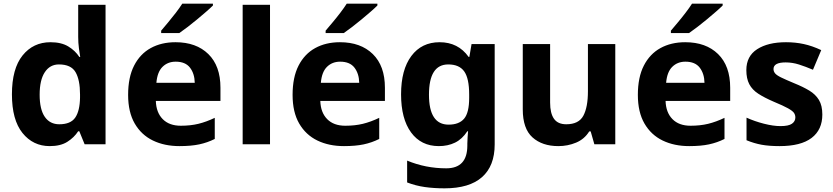

<svg xmlns="http://www.w3.org/2000/svg" viewBox="-20 -786 4538 1046"><path d="M251 10Q160 10 102.5 -61.5Q45 -133 45 -272Q45 -412 103 -484Q161 -556 255 -556Q314 -556 352 -533Q390 -510 412 -476H417Q414 -492 410 -522.5Q406 -553 406 -585V-760H555V0H441L412 -71H406Q384 -37 347 -13.5Q310 10 251 10ZM303 -109Q365 -109 390 -145.5Q415 -182 416 -255V-271Q416 -351 391.5 -393Q367 -435 301 -435Q252 -435 224 -392.5Q196 -350 196 -270Q196 -190 224 -149.5Q252 -109 303 -109Z M936 -556Q1049 -556 1115 -491.5Q1181 -427 1181 -308V-236H829Q831 -173 866.5 -137Q902 -101 965 -101Q1018 -101 1061 -111.5Q1104 -122 1150 -144V-29Q1110 -9 1065.5 0.5Q1021 10 958 10Q876 10 813 -20.5Q750 -51 714 -113Q678 -175 678 -269Q678 -365 710.5 -428.5Q743 -492 801 -524Q859 -556 936 -556ZM937 -450Q894 -450 865.5 -422Q837 -394 832 -335H1041Q1040 -385 1015 -417.5Q990 -450 937 -450ZM1140 -756Q1126 -742 1103 -722Q1080 -702 1053.5 -680Q1027 -658 1001.5 -638.5Q976 -619 957 -606H858V-619Q874 -638 895.5 -663.5Q917 -689 938 -716.5Q959 -744 973 -766H1140Z M1451 0H1302V-760H1451Z M1832 -556Q1945 -556 2011 -491.5Q2077 -427 2077 -308V-236H1725Q1727 -173 1762.5 -137Q1798 -101 1861 -101Q1914 -101 1957 -111.5Q2000 -122 2046 -144V-29Q2006 -9 1961.5 0.5Q1917 10 1854 10Q1772 10 1709 -20.5Q1646 -51 1610 -113Q1574 -175 1574 -269Q1574 -365 1606.5 -428.5Q1639 -492 1697 -524Q1755 -556 1832 -556ZM1833 -450Q1790 -450 1761.5 -422Q1733 -394 1728 -335H1937Q1936 -385 1911 -417.5Q1886 -450 1833 -450ZM2036 -756Q2022 -742 1999 -722Q1976 -702 1949.5 -680Q1923 -658 1897.5 -638.5Q1872 -619 1853 -606H1754V-619Q1770 -638 1791.5 -663.5Q1813 -689 1834 -716.5Q1855 -744 1869 -766H2036Z M2375 -556Q2476 -556 2533 -476H2537L2549 -546H2675V1Q2675 118 2606 179Q2537 240 2402 240Q2344 240 2294.5 233Q2245 226 2198 208V89Q2299 131 2411 131Q2526 131 2526 7V-4Q2526 -21 2527.5 -39Q2529 -57 2530 -71H2526Q2498 -28 2459 -9Q2420 10 2371 10Q2274 10 2219.5 -64.5Q2165 -139 2165 -272Q2165 -406 2221 -481Q2277 -556 2375 -556ZM2422 -435Q2317 -435 2317 -270Q2317 -107 2424 -107Q2481 -107 2508.5 -139.5Q2536 -172 2536 -253V-271Q2536 -359 2509 -397Q2482 -435 2422 -435Z M3332 -546V0H3218L3198 -70H3190Q3164 -28 3118.5 -9Q3073 10 3022 10Q2934 10 2881 -37.5Q2828 -85 2828 -190V-546H2977V-227Q2977 -169 2998 -139Q3019 -109 3065 -109Q3133 -109 3158 -155.5Q3183 -202 3183 -289V-546Z M3713 -556Q3826 -556 3892 -491.5Q3958 -427 3958 -308V-236H3606Q3608 -173 3643.5 -137Q3679 -101 3742 -101Q3795 -101 3838 -111.5Q3881 -122 3927 -144V-29Q3887 -9 3842.5 0.5Q3798 10 3735 10Q3653 10 3590 -20.5Q3527 -51 3491 -113Q3455 -175 3455 -269Q3455 -365 3487.5 -428.5Q3520 -492 3578 -524Q3636 -556 3713 -556ZM3714 -450Q3671 -450 3642.5 -422Q3614 -394 3609 -335H3818Q3817 -385 3792 -417.5Q3767 -450 3714 -450ZM3917 -756Q3903 -742 3880 -722Q3857 -702 3830.5 -680Q3804 -658 3778.5 -638.5Q3753 -619 3734 -606H3635V-619Q3651 -638 3672.5 -663.5Q3694 -689 3715 -716.5Q3736 -744 3750 -766H3917Z M4460 -162Q4460 -79 4401.5 -34.5Q4343 10 4227 10Q4170 10 4129 2.5Q4088 -5 4047 -22V-145Q4091 -125 4142 -112Q4193 -99 4232 -99Q4276 -99 4294.5 -112Q4313 -125 4313 -146Q4313 -160 4305.5 -171Q4298 -182 4273 -196Q4248 -210 4195 -232Q4144 -254 4111 -275.5Q4078 -297 4062 -327.5Q4046 -358 4046 -404Q4046 -480 4105 -518Q4164 -556 4262 -556Q4313 -556 4359 -546Q4405 -536 4454 -513L4409 -406Q4369 -423 4333 -434.5Q4297 -446 4260 -446Q4194 -446 4194 -410Q4194 -397 4202.5 -386.5Q4211 -376 4235.5 -364Q4260 -352 4308 -332Q4355 -313 4389 -292.5Q4423 -272 4441.5 -241.5Q4460 -211 4460 -162Z"/></svg>

Font: Noto Sans Telugu
Style: Bold
Weight: 700
Designer: Jelle Bosma - Monotype Design Team
Foundry: Monotype Imaging Inc.
Version: Version 2.005; ttfautohint (v1.8.4.7-5d5b)